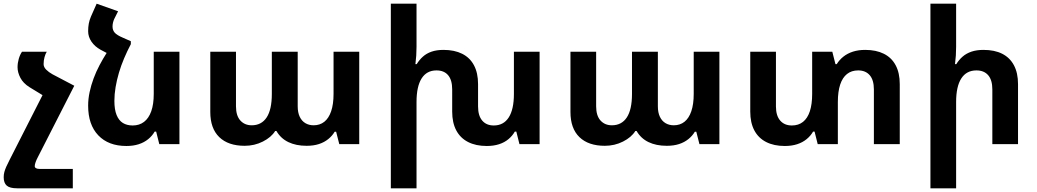

<svg xmlns="http://www.w3.org/2000/svg" viewBox="-39 -780 5611 1039"><path d="M-19 179Q-19 164 -15.5 151Q-12 138 -5 122Q2 106 14 83L245 -371L363 -316L166 70Q159 83 154 96.5Q149 110 149 119Q149 126 155.5 130Q162 134 174 134H355V239H54Q14 239 -2.5 224.5Q-19 210 -19 179ZM363 -316 198 -261 121 -308Q87 -329 71.5 -358.5Q56 -388 56 -416Q56 -439 62.5 -461.5Q69 -484 80 -500H214Q207 -489 202 -471Q197 -453 197 -433Q197 -417 211 -403Q225 -389 245 -378Z M539 -495 669 -557V-541Q649 -503 632.5 -464Q616 -425 604.5 -386Q593 -347 586.5 -308.5Q580 -270 580 -234Q580 -187 592 -157.5Q604 -128 626 -114.5Q648 -101 679 -101Q715 -101 740.5 -120.5Q766 -140 779.5 -178Q793 -216 793 -272V-500H932V0H823L806 -68H798Q785 -45 763 -27Q741 -9 711.5 0.5Q682 10 645 10Q548 10 493 -47.5Q438 -105 438 -208Q438 -245 446 -282Q454 -319 467.5 -355.5Q481 -392 499.5 -427Q518 -462 539 -495ZM669 -557 541 -492 505 -511Q474 -528 456 -554.5Q438 -581 438 -611Q438 -634 441.5 -652.5Q445 -671 453 -690L484 -760L600 -719L579 -677Q575 -668 572.5 -657.5Q570 -647 570 -636Q570 -617 581.5 -603.5Q593 -590 626 -576Z M1285 9Q1196 9 1147.5 -38Q1099 -85 1099 -174V-500H1238V-205Q1238 -154 1261.5 -128Q1285 -102 1323 -102Q1376 -102 1404 -144.5Q1432 -187 1432 -272V-500H1572V-205Q1572 -171 1583 -148Q1594 -125 1613.5 -113.5Q1633 -102 1658 -102Q1692 -102 1716 -121Q1740 -140 1753 -178Q1766 -216 1766 -272V-500H1905V0H1797L1780 -67H1772Q1759 -45 1737.5 -27.5Q1716 -10 1687 -0.5Q1658 9 1620 9Q1563 9 1521.5 -11Q1480 -31 1457 -71H1450Q1429 -37 1383.5 -14Q1338 9 1285 9Z M2742 -500H2881V0H2772L2755 -68H2747Q2734 -45 2712.5 -27Q2691 -9 2661.5 0.5Q2632 10 2595 10Q2536 10 2494 -11.5Q2452 -33 2430 -74.5Q2408 -116 2408 -176V-296Q2408 -347 2386 -373Q2364 -399 2323 -399Q2270 -399 2242.5 -355.5Q2215 -312 2215 -228V239H2076V-760H2215V-526Q2215 -503 2213.5 -479.5Q2212 -456 2209 -433H2216Q2230 -456 2249.5 -473.5Q2269 -491 2296.5 -500.5Q2324 -510 2361 -510Q2420 -510 2462 -489Q2504 -468 2526 -426.5Q2548 -385 2548 -325V-204Q2548 -154 2570.5 -127.5Q2593 -101 2633 -101Q2686 -101 2714 -144.5Q2742 -188 2742 -272Z M3234 9Q3145 9 3096.5 -38Q3048 -85 3048 -174V-500H3187V-205Q3187 -154 3210.5 -128Q3234 -102 3272 -102Q3325 -102 3353 -144.5Q3381 -187 3381 -272V-500H3521V-205Q3521 -171 3532 -148Q3543 -125 3562.5 -113.5Q3582 -102 3607 -102Q3641 -102 3665 -121Q3689 -140 3702 -178Q3715 -216 3715 -272V-500H3854V0H3746L3729 -67H3721Q3708 -45 3686.5 -27.5Q3665 -10 3636 -0.5Q3607 9 3569 9Q3512 9 3470.5 -11Q3429 -31 3406 -71H3399Q3378 -37 3332.5 -14Q3287 9 3234 9Z M4643 -510Q4702 -510 4744 -489Q4786 -468 4808 -426.5Q4830 -385 4830 -325V0H4690V-296Q4690 -347 4667.5 -373Q4645 -399 4605 -399Q4569 -399 4544.5 -379.5Q4520 -360 4507.5 -322Q4495 -284 4495 -228V0H4386L4369 -68H4361Q4348 -45 4326 -27Q4304 -9 4274.5 0.5Q4245 10 4208 10Q4149 10 4107 -11.5Q4065 -33 4043 -74.5Q4021 -116 4021 -176V-500H4160V-204Q4160 -154 4183 -127.5Q4206 -101 4246 -101Q4282 -101 4306.5 -120.5Q4331 -140 4343.5 -178Q4356 -216 4356 -272V-500H4465L4482 -433H4489Q4503 -456 4525 -473.5Q4547 -491 4576.5 -500.5Q4606 -510 4643 -510Z M5135 -760V-526Q5135 -503 5133.5 -479.5Q5132 -456 5129 -433H5136Q5150 -456 5170 -473.5Q5190 -491 5218 -500.5Q5246 -510 5283 -510Q5343 -510 5384.5 -489Q5426 -468 5448 -426.5Q5470 -385 5470 -325V0H5331V-296Q5331 -347 5308.5 -373Q5286 -399 5245 -399Q5191 -399 5163 -355.5Q5135 -312 5135 -228V239H4996V-760Z"/></svg>

Font: Noto Sans Armenian
Style: Regular
Weight: 400
Designer: Monotype Design Team
Foundry: Monotype Imaging Inc.
Version: Version 2.007